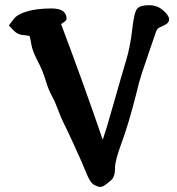

<svg xmlns="http://www.w3.org/2000/svg" viewBox="-20 -699 689 749"><path d="M14.6 -599.6 32.2 -623Q45.9 -642.6 84.5 -654.3Q123 -666 181.4 -666Q239.7 -666 239.7 -625.5Q239.7 -620.1 230.5 -613.5Q221.2 -606.9 218.3 -605Q303.7 -378.9 380.9 -153.8Q395 -194.8 424.6 -299.6Q454.1 -404.3 471.2 -460.4Q488.3 -516.6 495.8 -584.5Q503.4 -652.3 515.4 -665.5Q527.3 -678.7 560.5 -678.7Q593.8 -678.7 616.2 -658.7Q639.6 -638.7 639.6 -623.5V-623Q639.6 -608.4 618.7 -599.6Q597.7 -590.8 593.8 -585.4Q589.8 -580.1 585 -564.7Q580.1 -549.3 556.2 -480.5Q527.8 -398.4 522.7 -377.7Q517.6 -356.9 510.7 -329.6Q480 -210.4 454.3 -141.4Q428.7 -72.3 428.7 -44.9V-42Q428.7 -8.8 413.1 4.4Q392.6 22 385 26.1Q377.4 30.3 370.4 30.3Q363.3 30.3 347.7 22.5Q332 14.6 316.4 -24.7Q300.8 -64 268.6 -134Q236.3 -204.1 227.5 -220.7Q218.8 -237.3 206.5 -270.5Q194.3 -303.7 181.9 -325.7Q169.4 -347.7 158 -385.7Q146.5 -423.8 126.5 -461.9Q106.4 -500 102.3 -525.9Q98.1 -551.8 95.2 -558.6Q89.8 -560.5 69.8 -562.3Q49.8 -564 35.2 -578.1Z"/></svg>

Font: Drukaatie burti
Style: Demi
Weight: 600
Version: Version 0.14